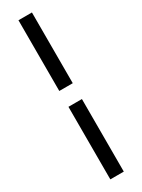

<svg xmlns="http://www.w3.org/2000/svg" viewBox="-291 -876 878 1185"><g transform="rotate(-30 148.0 -284.0)"><path d="M100 -234V283H196V-234ZM100 -347H196V-851H100Z"/></g></svg>

Font: Kinto Sans
Style: Bold
Weight: 700
Designer: Authors: Ryoko NISHIZUKA  (kana & ideographs); Paul D. Hunt (Latin, Greek & Cyrillic); Wenlong ZHANG  (bopomofo); Sandol
Foundry: Adobe Systems Incorporated, ookami Inc.
Version: Version 0.001